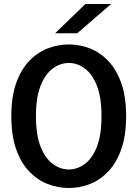

<svg xmlns="http://www.w3.org/2000/svg" viewBox="-20 -928 690 959"><path d="M324 11Q269 11 217.8 -9Q166.5 -29 125.5 -72Q84.5 -115 60.5 -183.2Q36.5 -251.5 36.5 -348Q36.5 -444 60.5 -512Q84.5 -580 125.5 -623Q166.5 -666 217.8 -686Q269 -706 324 -706Q378.5 -706 429.5 -686Q480.5 -666 521.2 -623Q562 -580 586 -512Q610 -444 610 -348Q610 -251.5 586 -183.2Q562 -115 521.2 -72Q480.5 -29 429.5 -9Q378.5 11 324 11ZM324 -81.5Q365.5 -81.5 402.8 -108.5Q440 -135.5 463.5 -194.2Q487 -253 487 -348Q487 -442.5 463.5 -501Q440 -559.5 402.8 -586.5Q365.5 -613.5 324 -613.5Q282 -613.5 244.5 -586.5Q207 -559.5 183.2 -501Q159.5 -442.5 159.5 -348Q159.5 -253 183.2 -194.2Q207 -135.5 244.5 -108.5Q282 -81.5 324 -81.5ZM366 -762H255.5L406.5 -908H535Z"/></svg>

Font: Trispace Medium
Style: Regular
Weight: 500
Designer: Tyler Finck
Foundry: Etcetera Type Company
Version: Version 1.210; ttfautohint (v1.8.3)